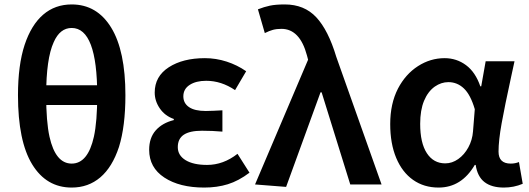

<svg xmlns="http://www.w3.org/2000/svg" viewBox="-20 -831 2385 865"><path d="M61 -402Q61 -538 91 -629Q121 -719 174.5 -765Q228 -811 303 -811Q417 -811 481 -706.5Q545 -602 545 -402Q545 -262 516 -169Q486 -78 432 -32Q378 14 303 14Q189 14 125 -90.5Q61 -195 61 -402ZM403 -215Q418 -283 418 -402Q418 -705 303 -705Q250 -705 222 -641Q188 -567 188 -402Q188 -283 203 -215Q230 -94 303 -94Q376 -94 403 -215ZM132 -447H474V-358H132Z M652 -156Q652 -210 681.5 -243.5Q711 -277 763 -290V-295Q723 -309 700 -342.5Q677 -376 677 -414Q677 -487 740.5 -528Q804 -569 903 -569Q953 -569 1001 -553.5Q1049 -538 1089 -510L1039 -425Q977 -467 909 -467Q863 -467 834.5 -448.5Q806 -430 806 -397Q806 -366 831.5 -348.5Q857 -331 907 -331Q930 -331 943 -332L982 -334V-238Q938 -242 890 -242Q835 -242 808 -224Q781 -206 781 -168Q781 -131 816 -109.5Q851 -88 913 -88Q986 -88 1050 -138L1104 -53Q1055 -16 1006.5 -1Q958 14 900 14Q789 14 720.5 -31Q652 -76 652 -156Z M1129 0 1368 -562 1363 -581Q1331 -701 1248 -701Q1226 -701 1209.5 -696.5Q1193 -692 1173 -682L1142 -789Q1170 -800 1196 -805.5Q1222 -811 1263 -811Q1351 -811 1405 -753Q1459 -695 1495 -575L1699 0H1558L1429 -415H1424L1269 11Z M1738 -272Q1738 -364 1773 -432Q1807 -497 1863 -533Q1919 -569 1983 -569Q2037 -569 2079.5 -537.5Q2122 -506 2144 -442H2148L2168 -555H2298L2283 -486Q2254 -353 2240 -275.5Q2226 -198 2226 -148Q2226 -94 2281 -94Q2301 -94 2318 -101L2335 -3Q2295 14 2250 14Q2195 14 2163 -10.5Q2131 -35 2123 -88H2119Q2059 14 1956 14Q1890 14 1841 -20.5Q1792 -55 1765 -119.5Q1738 -184 1738 -272ZM2111 -239 2119 -339Q2100 -404 2070 -432.5Q2040 -461 2000 -461Q1968 -461 1939 -441Q1908 -419 1890.5 -377Q1873 -335 1873 -273Q1873 -187 1903 -141Q1933 -95 1986 -95Q2017 -95 2044.5 -114.5Q2072 -134 2090 -167Q2108 -200 2111 -239Z"/></svg>

Font: Merged Yaku Han JP SemiBold
Style: Regular
Weight: 600
Designer: Ryoko NISHIZUKA 西塚涼子 (kana, bopomofo & ideographs); Paul D. Hunt (Latin, Greek & Cyrillic); Sandoll Communications 산돌커뮤니
Foundry: Adobe
Version: Version 2.004